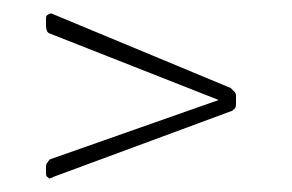

<svg xmlns="http://www.w3.org/2000/svg" viewBox="-20 -316 438 288"><path d="M55 -77 308 -166 54 -266Q49 -268 49 -278V-286Q49 -291 49.5 -292Q50 -293 52 -294Q56 -297 59 -295L326 -184L332 -178Q334 -176 334 -172V-160Q334 -157 333.5 -156Q333 -155 333 -154Q328 -149 326 -149L61 -51L57 -49Q55 -49 54 -48Q52 -50 50.5 -51Q49 -52 49 -57V-66Q49 -70 51 -72Q52 -74 55 -77Z"/></svg>

Font: Chathura Light
Style: Regular
Weight: 300
Designer: Appaji Ambarisha Darbha
Foundry: Aditya Fonts
Version: Version 1.001 2016